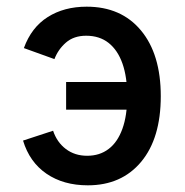

<svg xmlns="http://www.w3.org/2000/svg" viewBox="-20 -543 554 575"><path d="M243 12Q170 12 119.2 -22.8Q68.5 -57.5 49 -122L139 -151.5Q150.5 -117 177.2 -96.8Q204 -76.5 241 -76.5Q278.5 -76.5 305.2 -96.8Q332 -117 346.5 -157Q361 -197 361 -255Q361 -312 346.8 -352.5Q332.5 -393 305.2 -414.5Q278 -436 238 -436Q201 -436 177.5 -415.5Q154 -395 143 -366L51.5 -399Q74 -461 123 -492Q172 -523 239.5 -523Q343 -523 402.2 -451.8Q461.5 -380.5 461.5 -255Q461.5 -129 402.8 -58.5Q344 12 243 12ZM178 -214.5V-297.5H415V-214.5Z"/></svg>

Font: Overpass Medium
Style: Regular
Weight: 500
Designer: Delve Withrington, Dave Bailey, Thomas Jockin
Foundry: Delve Fonts LLC
Version: Version 4.000